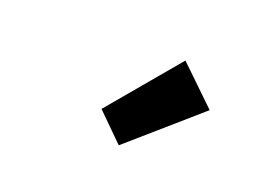

<svg xmlns="http://www.w3.org/2000/svg" viewBox="-56 -1063 742 536"><g transform="rotate(20 315.5 -795.0)"><path d="M325 -652 245 -731 419 -938 530 -831Z"/></g></svg>

Font: Noto Sans TC ExtraBold
Style: Regular
Weight: 800
Designer: Ryoko NISHIZUKA  (kana, bopomofo & ideographs); Paul D. Hunt (Latin, Greek & Cyrillic); Sandoll Communications , Soo-you
Foundry: Adobe
Version: Version 2.004-H2;hotconv 1.0.118;makeotfexe 2.5.65603